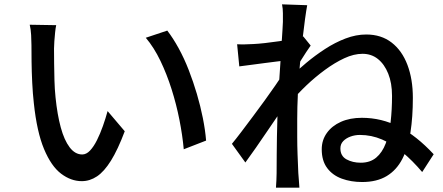

<svg xmlns="http://www.w3.org/2000/svg" viewBox="-20 -821 2040 885"><path d="M239 -705Q236 -691 234 -671Q232 -651 230.5 -631Q229 -611 229 -597Q229 -566 229.5 -528Q230 -490 231 -450.5Q232 -411 236 -372Q244 -293 260 -234Q276 -175 301 -142Q326 -109 359 -109Q378 -109 395 -127Q412 -145 427 -175Q442 -205 454.5 -240.5Q467 -276 476 -309L555 -216Q523 -131 491.5 -80.5Q460 -30 427 -8Q394 14 357 14Q307 14 261.5 -20.5Q216 -55 183 -134Q150 -213 136 -345Q131 -389 128.5 -440Q126 -491 125.5 -537Q125 -583 125 -613Q125 -632 123.5 -659.5Q122 -687 117 -707ZM751 -680Q778 -645 803.5 -598.5Q829 -552 850 -498Q871 -444 887.5 -388Q904 -332 915 -277Q926 -222 930 -173L827 -133Q821 -198 807 -269Q793 -340 771 -409.5Q749 -479 719.5 -540.5Q690 -602 652 -647Z M1926 -28Q1882 -80 1836 -118.5Q1790 -157 1741 -178Q1692 -199 1639 -199Q1616 -199 1595.5 -191.5Q1575 -184 1562 -170.5Q1549 -157 1549 -137Q1549 -102 1577 -86.5Q1605 -71 1643 -71Q1686 -71 1714 -94.5Q1742 -118 1758 -160Q1774 -202 1780.5 -258.5Q1787 -315 1787 -379Q1787 -438 1769.5 -481.5Q1752 -525 1722 -549Q1692 -573 1651 -573Q1611 -573 1567 -552.5Q1523 -532 1478 -499Q1433 -466 1392 -427Q1351 -388 1319 -349L1321 -468Q1352 -498 1392 -531.5Q1432 -565 1478 -595Q1524 -625 1572.5 -643.5Q1621 -662 1668 -662Q1737 -662 1785 -625Q1833 -588 1858 -522Q1883 -456 1883 -370Q1883 -282 1872 -211Q1861 -140 1834.5 -88.5Q1808 -37 1762.5 -9.5Q1717 18 1649 18Q1598 18 1555.5 2.5Q1513 -13 1488 -46.5Q1463 -80 1463 -133Q1463 -175 1486.5 -208Q1510 -241 1551.5 -259.5Q1593 -278 1648 -278Q1739 -278 1819.5 -236.5Q1900 -195 1979 -110ZM1294 -542Q1281 -541 1256 -537.5Q1231 -534 1201 -530.5Q1171 -527 1140.5 -522.5Q1110 -518 1083 -515L1073 -617Q1092 -616 1109 -616.5Q1126 -617 1148 -618Q1170 -619 1201.5 -622.5Q1233 -626 1267 -631Q1301 -636 1331 -641.5Q1361 -647 1378 -653L1412 -611Q1403 -599 1391.5 -581Q1380 -563 1368.5 -545Q1357 -527 1349 -513L1306 -355Q1289 -329 1264.5 -293.5Q1240 -258 1213 -218Q1186 -178 1159.5 -140Q1133 -102 1111 -72L1049 -158Q1068 -181 1093 -214Q1118 -247 1146 -284.5Q1174 -322 1200.5 -358.5Q1227 -395 1249 -427Q1271 -459 1284 -480L1287 -520ZM1284 -720Q1284 -739 1284 -760Q1284 -781 1280 -801L1396 -797Q1392 -776 1386 -733Q1380 -690 1373.5 -633Q1367 -576 1361.5 -513Q1356 -450 1353 -388Q1350 -326 1350 -273Q1350 -230 1350 -190Q1350 -150 1351.5 -110Q1353 -70 1355 -24Q1356 -11 1357.5 8.5Q1359 28 1360 44H1252Q1253 31 1254 10.5Q1255 -10 1255 -22Q1255 -70 1255.5 -109.5Q1256 -149 1256.5 -191.5Q1257 -234 1259 -292Q1259 -315 1261 -352Q1263 -389 1266 -434Q1269 -479 1272 -525Q1275 -571 1277.5 -612Q1280 -653 1282 -682Q1284 -711 1284 -720Z"/></svg>

Font: Noto Sans SC Medium
Style: Regular
Weight: 500
Designer: Ryoko NISHIZUKA  (kana, bopomofo & ideographs); Paul D. Hunt (Latin, Greek & Cyrillic); Sandoll Communications , Soo-you
Foundry: Adobe
Version: Version 2.004-H2;hotconv 1.0.118;makeotfexe 2.5.65603